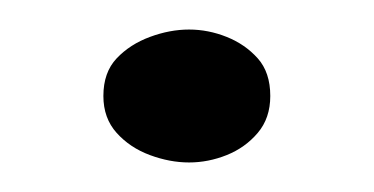

<svg xmlns="http://www.w3.org/2000/svg" viewBox="-20 -95 253 130"><path d="M108 -75Q121 -75 133.5 -70Q146 -65 154.5 -55.5Q163 -46 163 -30Q163 -15 154.5 -5Q146 5 133.5 10Q121 15 108 15Q95 15 81.5 10Q68 5 59 -5Q50 -15 50 -30Q50 -46 59 -55.5Q68 -65 81.5 -70Q95 -75 108 -75Z"/></svg>

Font: Kalnia SemiExpanded Thin
Style: Regular
Weight: 250
Width: 6
Designer: Frida Medrano
Foundry: Frida Medrano
Version: Version 1.105